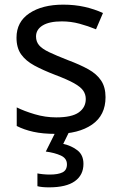

<svg xmlns="http://www.w3.org/2000/svg" viewBox="-20 -566 519 826"><path d="M434 -148Q434 -70 376 -30Q318 10 220 10Q164 10 123.5 1Q83 -8 52 -24V-104Q84 -88 129.5 -74.5Q175 -61 222 -61Q289 -61 319 -82.5Q349 -104 349 -140Q349 -160 338 -176Q327 -192 298.5 -208Q270 -224 217 -244Q165 -264 128 -284Q91 -304 71 -332Q51 -360 51 -404Q51 -472 106.5 -509Q162 -546 252 -546Q301 -546 343.5 -536.5Q386 -527 423 -510L393 -440Q359 -454 322 -464Q285 -474 246 -474Q192 -474 163.5 -456.5Q135 -439 135 -409Q135 -387 148 -371.5Q161 -356 191.5 -341.5Q222 -327 273 -307Q324 -288 360 -268Q396 -248 415 -219.5Q434 -191 434 -148ZM339 139Q339 187 302 213.5Q265 240 191 240Q159 240 141 235V180Q150 182 165 183.5Q180 185 194 185Q230 185 249 175.5Q268 166 268 141Q268 115 241.5 103Q215 91 177 86L220 0H278L252 53Q288 61 313.5 81Q339 101 339 139Z"/></svg>

Font: Noto Sans Kaithi
Style: Regular
Weight: 400
Designer: Monotype Design Team
Foundry: Monotype Imaging Inc.
Version: Version 2.005; ttfautohint (v1.8.4.7-5d5b)